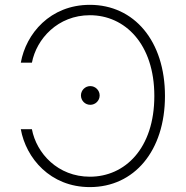

<svg xmlns="http://www.w3.org/2000/svg" viewBox="-20 -757 764 787"><path d="M65.3 -500H110.8C129.6 -598 217.3 -694.6 348.4 -694.6C491.8 -694.6 612.6 -577.1 612.6 -363.6C612.6 -148.1 491.8 -32.7 348.4 -32.7C217.3 -32.7 129.6 -128.2 110.8 -227.3H65.3C86.3 -109.4 185.7 9.9 348.4 9.9C529.8 9.9 656.2 -138.1 656.2 -363.6C656.2 -589.1 529.8 -737.2 348.4 -737.2C185.7 -737.2 86.3 -619 65.3 -500ZM350.1 -327.4C371.1 -327.4 388.5 -344.5 388.5 -365.8C388.5 -386.7 371.1 -404.1 350.1 -404.1C328.8 -404.1 311.8 -386.7 311.8 -365.8C311.8 -344.5 328.8 -327.4 350.1 -327.4Z"/></svg>

Font: Karasuma Gothic
Style: Thin
Weight: 200
Designer: Rasmus Andersson / Ryoko Ishizuka
Foundry: rsms
Version: Version 1.00